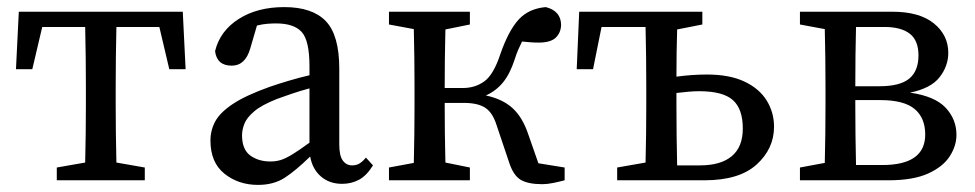

<svg xmlns="http://www.w3.org/2000/svg" viewBox="-20 -508 2747 541"><path d="M25 -313 33 -475H495L503 -313H457L429 -432H308Q307 -394 306.5 -347Q306 -300 306 -265V-210Q306 -176 306.5 -132Q307 -88 308 -50L388 -36V0H140V-36L220 -50Q221 -88 221.5 -132Q222 -176 222 -210V-265Q222 -300 221.5 -347Q221 -394 220 -432H99L71 -313Z M944 10Q908 10 884 -11Q860 -32 854 -67Q813 -27 782 -7Q751 13 707 13Q652 13 612.5 -18.5Q573 -50 573 -112Q573 -141 586.5 -166Q600 -191 636 -215Q672 -239 739 -263Q762 -271 792 -280Q822 -289 852 -296V-321Q852 -394 830 -418Q808 -442 758 -442Q747 -442 733.5 -441Q720 -440 704 -436L685 -371Q671 -323 633 -323Q591 -323 586 -364Q600 -421 652.5 -454.5Q705 -488 781 -488Q860 -488 898 -448.5Q936 -409 936 -314V-101Q936 -69 946 -55.5Q956 -42 972 -42Q985 -42 994 -48Q1003 -54 1011 -64L1031 -42Q1013 -13 991.5 -1.5Q970 10 944 10ZM662 -127Q662 -87 685 -70Q708 -53 742 -53Q757 -53 770.5 -57Q784 -61 803 -72.5Q822 -84 852 -106V-259Q826 -252 801 -243.5Q776 -235 760 -229Q717 -212 696 -194Q675 -176 668.5 -159Q662 -142 662 -127Z M1414 -52 1379 -156Q1368 -191 1347 -204.5Q1326 -218 1288 -218H1233Q1233 -178 1233.5 -132.5Q1234 -87 1235 -50L1304 -36V0H1076V-36L1146 -49Q1147 -87 1147.5 -131.5Q1148 -176 1148 -210V-265Q1148 -299 1147.5 -344Q1147 -389 1146 -426L1076 -439V-475H1304V-439L1235 -425Q1234 -388 1233.5 -342Q1233 -296 1233 -260H1284Q1319 -260 1345 -279Q1371 -298 1390 -356Q1413 -422 1441.5 -453Q1470 -484 1518 -488Q1561 -477 1561 -437Q1560 -415 1545.5 -401.5Q1531 -388 1498 -388Q1484 -388 1473 -389Q1462 -390 1451 -391Q1446 -381 1440.5 -368.5Q1435 -356 1430 -340Q1417 -300 1397.5 -276Q1378 -252 1349 -239Q1396 -229 1424 -203.5Q1452 -178 1468 -131L1497 -48L1571 -36V0Q1556 4 1539 7.5Q1522 11 1508 11Q1468 11 1447 -1.5Q1426 -14 1414 -52Z M1605 -313 1612 -475H1959V-439L1888 -425Q1887 -394 1886.5 -359Q1886 -324 1886 -292Q1930 -298 1972 -298Q2036 -298 2078 -278Q2120 -258 2140.5 -224.5Q2161 -191 2161 -151Q2161 -89 2112 -44.5Q2063 0 1965 0H1719V-36L1799 -50Q1800 -87 1800.5 -131.5Q1801 -176 1801 -210V-265Q1801 -300 1800.5 -347Q1800 -394 1799 -432H1675L1651 -313ZM1886 -210Q1886 -174 1886.5 -127Q1887 -80 1888 -42H1952Q2011 -42 2042 -68Q2073 -94 2073 -146Q2073 -201 2045 -226Q2017 -251 1950 -251Q1935 -251 1919 -249.5Q1903 -248 1886 -246Z M2234 -439V-475H2494Q2571 -475 2611.5 -442Q2652 -409 2652 -359Q2652 -322 2627.5 -290.5Q2603 -259 2544 -247Q2614 -237 2644.5 -204.5Q2675 -172 2675 -128Q2675 -97 2656 -67.5Q2637 -38 2595 -19Q2553 0 2483 0H2234V-36L2304 -49Q2305 -87 2305.5 -131.5Q2306 -176 2306 -210V-265Q2306 -299 2305.5 -344Q2305 -389 2304 -426ZM2390 -210Q2390 -174 2390.5 -127.5Q2391 -81 2392 -43H2466Q2587 -43 2587 -129Q2587 -176 2557 -201Q2527 -226 2460 -226H2390ZM2472 -432H2392Q2391 -397 2390.5 -351.5Q2390 -306 2390 -265H2458Q2516 -265 2542 -286.5Q2568 -308 2568 -352Q2568 -394 2543.5 -413Q2519 -432 2472 -432Z"/></svg>

Font: Source Serif Pro
Style: Regular
Weight: 400
Designer: Frank Grießhammer
Foundry: Adobe Systems Incorporated
Version: Version 3.001;hotconv 1.0.111;makeotfexe 2.5.65597